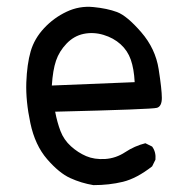

<svg xmlns="http://www.w3.org/2000/svg" viewBox="-20 -541 540 559"><path d="M252 -2Q216.8 -7.8 184.6 -22.5Q152.3 -37.1 117.2 -77.6Q82 -118.2 68.4 -182.6Q54.7 -247.1 56.6 -300.8Q58.6 -354.5 69.3 -391.6Q80.1 -428.7 108.4 -459Q136.7 -489.3 173.8 -506.8Q210.9 -524.4 251.5 -520.5Q292 -516.6 320.8 -505.9Q349.6 -495.1 391.1 -447.3Q432.6 -399.4 441.9 -339.8Q451.2 -280.3 451.2 -255.9Q451.2 -231.4 437 -227.1Q422.9 -222.7 140.6 -215.8Q146.5 -184.6 156.2 -159.2Q166 -133.8 186.5 -115.2Q207 -96.7 231 -86.4Q254.9 -76.2 286.1 -78.1Q317.4 -80.1 344.7 -98.1Q372.1 -116.2 403.3 -124L422.9 -114.3Q434.6 -98.6 432.6 -76.2L422.9 -56.6Q377.9 -21.5 337.9 -11.7Q297.9 -2 252 -2ZM372.1 -301.8Q370.1 -340.8 360.8 -367.2Q351.6 -393.6 331.1 -412.1Q310.5 -430.7 281.2 -439.5Q252 -448.2 223.6 -442.4Q195.3 -436.5 173.8 -414.1Q152.3 -391.6 143.1 -364.3Q133.8 -336.9 130.9 -292Z"/></svg>

Font: NaikaiFont
Style: Regular-Lite
Weight: 400
Version: Version 1.67